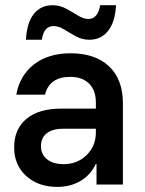

<svg xmlns="http://www.w3.org/2000/svg" viewBox="-20 -717 564 746"><path d="M203.3 9.2Q128.3 9.2 81.7 -33.3Q35 -75.8 35 -144.2Q35 -215.8 82.9 -255.4Q130.8 -295 218.3 -295H352.5V-318.3Q352.5 -365.8 326.2 -392.1Q300 -418.3 253.3 -418.3Q171.7 -418.3 155 -349.2H43.3Q56.7 -424.2 112.5 -467.1Q168.3 -510 254.2 -510Q350 -510 403.8 -459.2Q457.5 -408.3 457.5 -316.7V0H355V-79.2H351.7Q331.7 -36.7 292.5 -13.8Q253.3 9.2 203.3 9.2ZM226.7 -79.2Q280.8 -79.2 316.7 -114.6Q352.5 -150 352.5 -202.5V-216.7H225Q183.3 -216.7 161.2 -198.8Q139.2 -180.8 139.2 -149.2Q139.2 -116.7 162.9 -97.9Q186.7 -79.2 226.7 -79.2ZM80.8 -562.5Q84.2 -628.3 111.2 -662.5Q138.3 -696.7 184.2 -696.7Q212.5 -696.7 237.1 -683.3Q261.7 -670 282.9 -656.7Q304.2 -643.3 323.3 -643.3Q360 -643.3 369.2 -696.7H430.8Q427.5 -631.7 400 -597.1Q372.5 -562.5 326.7 -562.5Q299.2 -562.5 275 -575.8Q250.8 -589.2 229.2 -602.5Q207.5 -615.8 188.3 -615.8Q150 -615.8 142.5 -562.5Z"/></svg>

Font: Funnel Sans Medium
Style: Regular
Weight: 500
Version: Version 1.000; Beta; Release 5; Build 24; ttfautohint (v1.8.